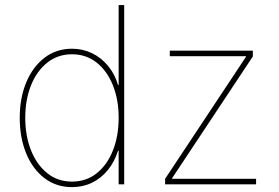

<svg xmlns="http://www.w3.org/2000/svg" viewBox="-20 -748 1132 779"><path d="M272 11.2Q208 11.2 160.2 -25.4Q112.3 -62 86.2 -125.7Q60.1 -189.5 60.1 -270Q60.1 -350.1 86.4 -413.6Q112.8 -477.1 160.6 -513.7Q208.5 -550.3 272 -550.3Q315.9 -550.3 353.3 -532.2Q390.6 -514.2 418.2 -481Q445.8 -447.8 459 -402.8H461.4V-727.5H483.9V0H461.4V-136.7H459Q444.8 -91.8 417.7 -58.3Q390.6 -24.9 353.5 -6.8Q316.4 11.2 272 11.2ZM272 -11.2Q330.1 -11.2 372.6 -45.2Q415 -79.1 438.2 -137.7Q461.4 -196.3 461.4 -270Q461.4 -343.8 438 -402.1Q414.6 -460.4 372.1 -494.1Q329.6 -527.8 272 -527.8Q214.8 -527.8 172.1 -494.1Q129.4 -460.4 106 -402.1Q82.5 -343.8 82.5 -270Q82.5 -196.3 106 -137.7Q129.4 -79.1 171.9 -45.2Q214.4 -11.2 272 -11.2ZM649.9 0V-22.5L978 -517.6V-520H668.9V-542.5H1005.9V-519L678.2 -24.9V-22.5H1019V0Z"/></svg>

Font: Inter 16pt Thin
Style: Regular
Weight: 250
Version: Version 4.001;git-66647c0bb